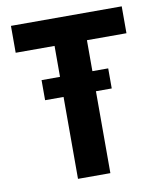

<svg xmlns="http://www.w3.org/2000/svg" viewBox="-81 -776 705 841"><g transform="rotate(-10 271.5 -355.5)"><path d="M412.1 -364.3H341.8V0H197.8V-364.3H115.7V-453.6H197.8V-591.3H24.9V-710.9H517.6V-591.3H341.8V-453.6H412.1Z"/></g></svg>

Font: MAUL Condensed Bold
Style: Condensed Bold
Weight: 700
Designer: MAUL
Version: Version 1.0; 2020; ttfautohint (v1.8.3)